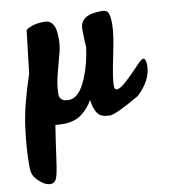

<svg xmlns="http://www.w3.org/2000/svg" viewBox="-123 -561 800 907"><g transform="rotate(-10 277.5 -107.5)"><path d="M154 5Q135 5 117 3Q103 92 96 145.5Q89 199 83 227.5Q77 256 68 265Q59 274 46 274Q23 274 -1.5 252.5Q-26 231 -32 214.5Q-38 198 -38 174Q-38 89 -25 -11Q-12 -111 37 -257L61 -462Q92 -486 150 -486Q196 -486 202 -426Q207 -377 197.5 -338.5Q188 -300 172 -241.5Q156 -183 156 -138Q156 -102 201 -102Q250 -102 286 -188Q314 -254 324 -335Q323 -343 322.5 -355.5Q322 -368 321.5 -380Q321 -392 321 -404V-422Q321 -489 425 -489Q451 -489 457.5 -472Q464 -455 464 -420Q464 -371 442 -268Q420 -165 421 -129Q421 -112 432 -112Q447 -112 469 -131Q491 -150 513 -172.5Q535 -195 553.5 -214Q572 -233 579 -233Q593 -233 593 -199Q593 -129 524 -64Q408 4 377 4Q374 4 372 3Q334 3 318.5 -22Q303 -47 299 -85Q279 -48 244 -21.5Q209 5 154 5Z"/></g></svg>

Font: Leckerli One
Style: Regular
Weight: 400
Version: Version 1.001